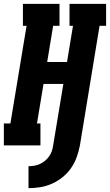

<svg xmlns="http://www.w3.org/2000/svg" viewBox="-31 -755 571 997"><path d="M117 222V108Q132 108 147 105.5Q162 103 176 96.5Q190 90 202.5 80Q215 70 224 57Q233 44 238 29.5Q243 15 245 0L298 -319H195L161 -114H179V0H-11V-114H23L107 -621H88V-735H278V-621H245L214 -433H317L348 -621H330V-735H520V-621H486L384 0Q378 31 367.5 60.5Q357 90 338.5 117Q320 144 294 165Q268 186 238.5 199Q209 212 178.5 217Q148 222 117 222Z"/></svg>

Font: Iosevka Slab Heavy Oblique
Style: Regular
Weight: 900
Italic angle: -9°
Monospace: yes
Designer: Belleve Invis
Foundry: Belleve Invis
Version: Version 11.1.1; ttfautohint (v1.8.3)